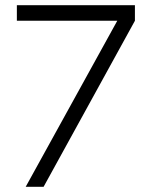

<svg xmlns="http://www.w3.org/2000/svg" viewBox="-20 -720 569 740"><path d="M45 -640H432L79 0H148L500 -640V-700H45Z"/></svg>

Font: Unageo
Style: Light
Weight: 300
Designer: Richard Sepsi
Foundry: Richard Sepsi
Version: Version 2.000